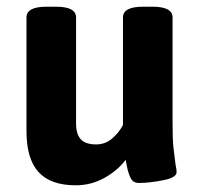

<svg xmlns="http://www.w3.org/2000/svg" viewBox="-20 -545 597 573"><path d="M59 -154V-493Q59 -525 119 -525H147Q207 -525 207 -493V-176Q207 -145 221 -129.5Q235 -114 267 -114Q294 -114 314.5 -131.5Q335 -149 347 -172V-493Q347 -525 407 -525H435Q495 -525 495 -493V-176Q495 -130 497.5 -106Q500 -82 504 -53Q507 -40 507 -31Q507 -15 466.5 -7Q426 1 395 1Q377 1 370 -13.5Q363 -28 359.5 -45Q356 -62 355 -68Q331 -36 291.5 -14Q252 8 206 8Q131 8 95 -31.5Q59 -71 59 -154Z"/></svg>

Font: Asap-Bold
Style: Bold
Weight: 700
Designer: Pablo Cosgaya
Foundry: Omnibus-Type
Version: Version 2.000; ttfautohint (v1.8)